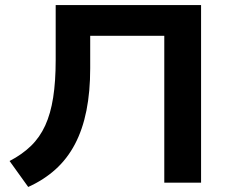

<svg xmlns="http://www.w3.org/2000/svg" viewBox="-20 -725 925 762"><path d="M92 17 18 -86Q68 -112 103 -146Q138 -180 159.5 -227Q181 -274 191 -338Q201 -402 201 -486V-705H778V0H632V-583H338V-454Q338 -361 323 -286Q308 -211 277.5 -153Q247 -95 200.5 -53Q154 -11 92 17Z"/></svg>

Font: Nunito Sans 7pt SemiExpanded
Style: Bold
Weight: 700
Width: 6
Designer: Vernon Adams
Foundry: Vernon Adams
Version: Version 3.101;gftools[0.9.27]